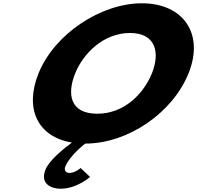

<svg xmlns="http://www.w3.org/2000/svg" viewBox="-20 -860 1201 1170"><path d="M438.1 -413C487.8 -536 612.3 -659 771.8 -659C932.4 -659 955.3 -536 905.6 -413C855.9 -290 738 -167 573 -167C403.6 -167 388.4 -290 438.1 -413ZM214.8 -413C127.9 -197.9 209.1 -25.8 418.4 8.7C371.8 42.8 280.9 114.9 257.5 173C222.3 260 291.6 290 348.8 290C450 290 528.6 218 528.6 218L471.2 164C471.2 164 437.1 194 403 194C384.3 194 367.9 180 378 155C406.3 85 499.5 15 499.5 15C760.2 15 1031.5 -172 1128.9 -413C1226.3 -654 1096.8 -840 844.9 -840C595.2 -840 312.2 -654 214.8 -413Z"/></svg>

Font: Hussar
Style: BdWideOblFour
Weight: 700
Foundry: Cannot Into Space Fonts
Version: Version 2.00